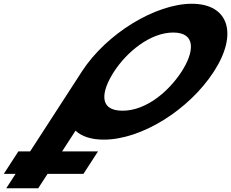

<svg xmlns="http://www.w3.org/2000/svg" viewBox="-88 -747 1236 1027"><path d="M349.5 -363.9C346.8 -359.8 344.2 -355.7 341.7 -351.7L73.1 63H10.1L-67.6 183H-4.6L-54.5 260H116.5L166.4 183H358.4L436.1 63H244.1L316.1 -48.1C348.3 -17.5 398.9 -0.1 467.4 -0.1C668.9 -0.1 923.1 -159.1 1055.8 -363.9C1188.5 -568.8 1132.8 -726.9 938.1 -726.9C745.2 -726.9 482.1 -568.8 349.5 -363.9ZM522 -363.9C589.7 -468.5 715.2 -573 838.5 -573C962.6 -573 951 -468.5 883.3 -363.9C815.5 -259.4 695.1 -154.8 567.6 -154.8C436.7 -154.8 454.3 -259.4 522 -363.9Z"/></svg>

Font: Hussar
Style: BdWodka
Weight: 700
Foundry: Cannot Into Space Fonts
Version: Version 2.00